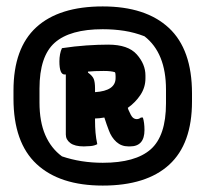

<svg xmlns="http://www.w3.org/2000/svg" viewBox="-20 -780 640 598"><path d="M300 -760Q434 -760 506 -693Q578 -626 578 -489V-464Q578 -332 507 -267Q436 -202 300 -202Q166 -202 94 -269Q22 -336 22 -473V-498Q22 -630 93 -695Q164 -760 300 -760ZM300 -689Q198 -689 150.5 -647Q103 -605 103 -504V-461Q103 -401 121 -359.5Q139 -318 173 -293Q232 -273 300 -273Q402 -273 449.5 -315Q497 -357 497 -458V-501Q497 -615 430 -667Q399 -679 367 -684Q335 -689 300 -689ZM317 -641Q379 -641 406 -610.5Q433 -580 433 -545V-536Q433 -508 417.5 -484.5Q402 -461 378 -444Q379 -441 380 -438Q388 -419 393.5 -414Q399 -409 406 -409Q413 -409 419 -414H425Q430 -398 430 -375Q430 -324 385 -324H380Q358 -324 342.5 -338Q327 -352 319 -374Q312 -392 305 -414Q288 -411 276 -411V-404Q276 -385 277.5 -367Q279 -349 283 -331Q274 -326 261.5 -325Q249 -324 241 -324Q213 -324 199 -334.5Q185 -345 185 -361V-548Q183 -548 181 -548Q165 -548 165 -589Q165 -600 167 -611Q169 -622 173 -630Q213 -636 249.5 -638.5Q286 -641 317 -641ZM276 -504V-493Q340 -497 340 -537V-543Q340 -552 338 -555Q327 -559 303 -559Q288 -559 276 -558.5Q264 -558 254 -557V-554Q268 -544 272 -534Q276 -524 276 -504Z"/></svg>

Font: Recursive Sn Csl St Blk
Style: Regular
Weight: 900
Version: Version 1.079;hotconv 1.0.112;makeotfexe 2.5.65598; ttfautoh